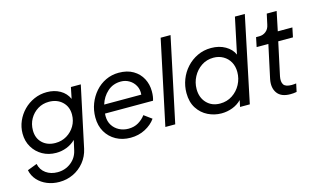

<svg xmlns="http://www.w3.org/2000/svg" viewBox="-107 -1072 2676 1614"><g transform="rotate(-15 1231.0 -264.5)"><path d="M236 216Q179 216 130 196Q81 176 47.5 139Q14 102 4 52L88 20Q99 73 141 103Q183 133 242 133Q308 133 358.5 94Q409 55 423 -9L442 -94Q408 -61 364 -44Q320 -27 273 -27Q207 -27 154.5 -56.5Q102 -86 71 -138Q40 -190 40 -256Q40 -313 62.5 -364.5Q85 -416 124 -455.5Q163 -495 215 -518Q267 -541 326 -541Q391 -541 441 -512.5Q491 -484 514 -432L534 -530H620L507 0Q493 64 453.5 113Q414 162 357.5 189Q301 216 236 216ZM288 -109Q343 -109 387 -135.5Q431 -162 457 -206Q483 -250 483 -305Q483 -373 438 -415.5Q393 -458 322 -458Q268 -458 225 -431.5Q182 -405 156.5 -360.5Q131 -316 131 -260Q131 -192 174.5 -150.5Q218 -109 288 -109Z M910 12Q839 12 784 -18.5Q729 -49 697.5 -103Q666 -157 666 -229Q666 -292 687.5 -348Q709 -404 747.5 -448Q786 -492 838.5 -517Q891 -542 952 -542Q1026 -542 1077.5 -511.5Q1129 -481 1155.5 -430.5Q1182 -380 1182 -320Q1182 -294 1179 -274.5Q1176 -255 1171 -240H753Q752 -229 752 -218Q752 -172 773.5 -138Q795 -104 831.5 -85Q868 -66 912 -66Q962 -66 999.5 -88.5Q1037 -111 1061 -144L1128 -95Q1095 -48 1037.5 -18Q980 12 910 12ZM951 -466Q882 -466 834 -423Q786 -380 766 -315H1089Q1093 -359 1074.5 -393Q1056 -427 1023 -446.5Q990 -466 951 -466Z M1214 0 1370 -735H1456L1300 0Z M1701 12Q1640 12 1584.5 -15Q1529 -42 1494 -96Q1459 -150 1459 -229Q1459 -290 1480.5 -346Q1502 -402 1542 -446Q1582 -490 1636.5 -516Q1691 -542 1756 -542Q1826 -542 1879 -511.5Q1932 -481 1953 -432L2019 -745H2105L1949 0H1864L1876 -57Q1843 -23 1797 -5.5Q1751 12 1701 12ZM1711 -71Q1771 -71 1818 -102Q1865 -133 1891.5 -183Q1918 -233 1918 -290Q1918 -340 1897 -377.5Q1876 -415 1838.5 -436.5Q1801 -458 1754 -458Q1695 -458 1649 -427Q1603 -396 1576.5 -346Q1550 -296 1550 -239Q1550 -165 1594.5 -118Q1639 -71 1711 -71Z M2301 6Q2221 6 2187.5 -41Q2154 -88 2169 -162L2231 -450H2129L2146 -532H2174Q2207 -532 2232 -552Q2257 -572 2264 -608L2284 -700H2370L2335 -532H2462L2445 -450H2317L2255 -162Q2246 -116 2262 -91Q2278 -66 2332 -66Q2341 -66 2351.5 -67Q2362 -68 2371 -69L2356 1Q2342 4 2327.5 5Q2313 6 2301 6Z"/></g></svg>

Font: Plus Jakarta Display
Style: Italic
Weight: 400
Italic angle: -12°
Designer: Gumpita Rahayu
Foundry: Tokotype Studio
Version: Version 1.000